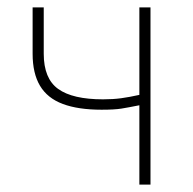

<svg xmlns="http://www.w3.org/2000/svg" viewBox="-20 -498 522 518"><path d="M356 0V-214Q326 -208 307.5 -205Q289 -202 254 -202Q191 -202 149.5 -217.5Q108 -233 88 -266.5Q68 -300 68 -353V-478H98V-353Q98 -286 137 -258Q176 -230 258 -230Q285 -230 307 -233Q329 -236 356 -242V-478H386V0Z"/></svg>

Font: SourceSans3VF
Style: Regular
Weight: 200
Designer: Paul D. Hunt
Foundry: Adobe
Version: Version 3.052;hotconv 1.1.0;makeotfexe 2.6.0